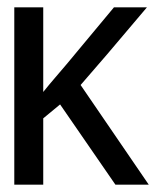

<svg xmlns="http://www.w3.org/2000/svg" viewBox="-20 -505 454 524"><path d="M386 -1H295L144 -220L98 -182V-1H19V-485H98V-254Q114 -274 130 -292.5Q146 -311 162 -330L291 -485H381Q318 -410 273 -357.5Q228 -305 200 -273Z"/></svg>

Font: Shorif Bongobondhu UNICODE
Style: Bold
Weight: 700
Designer: Shorif Uddin Shishir, Shorif art & Design, e-mail : shorifart@gmail.com, facebook : Shorif2001
Foundry: Lipighor Font Foundry
Version: Designed By Shorif Uddin Shishir | Build By Niladri